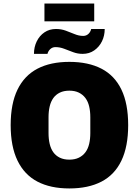

<svg xmlns="http://www.w3.org/2000/svg" viewBox="-20 -1048 781 1080"><path d="M370 12Q264 12 190.5 -26.5Q117 -65 78.5 -144.5Q40 -224 40 -344Q40 -465 78.5 -544Q117 -623 190.5 -661.5Q264 -700 370 -700Q477 -700 551 -661.5Q625 -623 663 -544Q701 -465 701 -344Q701 -224 663 -144.5Q625 -65 551 -26.5Q477 12 370 12ZM370 -150Q401 -150 423.5 -161Q446 -172 460.5 -191.5Q475 -211 481.5 -238.5Q488 -266 488 -299V-389Q488 -422 481.5 -449.5Q475 -477 460.5 -496.5Q446 -516 423.5 -527Q401 -538 370 -538Q339 -538 316.5 -527Q294 -516 280 -496.5Q266 -477 259.5 -449.5Q253 -422 253 -389V-299Q253 -266 259.5 -238.5Q266 -211 280 -191.5Q294 -172 316.5 -161Q339 -150 370 -150ZM171 -745Q171 -783 186.5 -815Q202 -847 230 -866Q258 -885 295 -885Q324 -885 350 -875.5Q376 -866 400 -856Q424 -846 448 -846Q465 -846 477 -857Q489 -868 493 -885H569Q569 -847 553.5 -815.5Q538 -784 510 -764.5Q482 -745 445 -745Q417 -745 391.5 -754.5Q366 -764 341.5 -773.5Q317 -783 292 -783Q275 -783 263 -772Q251 -761 247 -745ZM230 -928V-1028H510V-928Z"/></svg>

Font: Archivo SemiCondensed Black
Style: Regular
Weight: 900
Width: 4
Designer: Hector Gatti
Foundry: Omnibus-Type
Version: Version 2.001